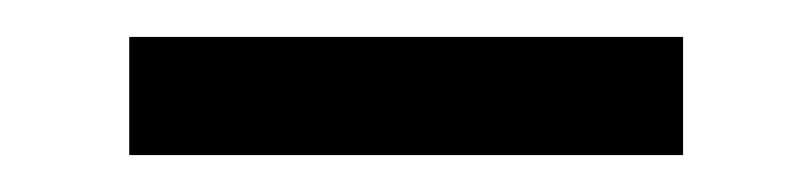

<svg xmlns="http://www.w3.org/2000/svg" viewBox="-20 -312 440 104"><path d="M50 -292H350V-228H50Z"/></svg>

Font: PT Root UI Web
Style: Regular
Weight: 400
Designer: Vitaly Kuzmin
Foundry: ParaType Ltd.
Version: Version 1.000W